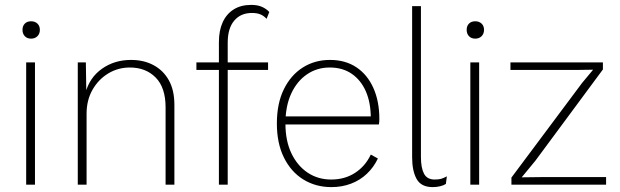

<svg xmlns="http://www.w3.org/2000/svg" viewBox="-20 -755 2534 785"><path d="M123 -500V0H87V-500ZM107 -597Q91 -597 81.5 -607Q72 -617 72 -633Q72 -649 81.5 -658.5Q91 -668 107 -668Q123 -668 133 -658.5Q143 -649 143 -633Q143 -617 133 -607Q123 -597 107 -597Z M298 0V-500H331L333 -369L329 -374Q346 -438 397 -474Q448 -510 516 -510Q568 -510 608 -488.5Q648 -467 670.5 -426.5Q693 -386 693 -326V0H657V-316Q657 -397 616.5 -438Q576 -479 511 -479Q463 -479 423 -455Q383 -431 358.5 -388.5Q334 -346 334 -290V0Z M1007 -735Q1033 -735 1051 -727Q1069 -719 1081 -706L1070 -678Q1058 -691 1044 -696.5Q1030 -702 1010 -702Q964 -702 937.5 -670.5Q911 -639 911 -581V-500V-486V0H875V-583Q875 -630 890.5 -664Q906 -698 935.5 -716.5Q965 -735 1007 -735ZM1076 -500V-469H783V-500Z M1335 10Q1271 10 1220.5 -21Q1170 -52 1141 -110.5Q1112 -169 1112 -250Q1112 -332 1140.5 -390Q1169 -448 1218 -479Q1267 -510 1329 -510Q1392 -510 1437 -480Q1482 -450 1506.5 -395.5Q1531 -341 1531 -268Q1531 -262 1530.5 -256.5Q1530 -251 1529 -246H1134V-279H1514L1496 -272Q1496 -335 1476 -381Q1456 -427 1418.5 -453Q1381 -479 1328 -479Q1276 -479 1235 -451Q1194 -423 1170.5 -372Q1147 -321 1147 -250Q1147 -179 1171.5 -128Q1196 -77 1238 -49Q1280 -21 1334 -21Q1390 -21 1432 -48.5Q1474 -76 1496 -123L1525 -107Q1508 -71 1480 -44.5Q1452 -18 1415 -4Q1378 10 1335 10Z M1701 -730V-113Q1701 -69 1713.5 -45Q1726 -21 1757 -21Q1774 -21 1784 -24Q1794 -27 1807 -34L1803 -3Q1794 3 1779.5 6.5Q1765 10 1749 10Q1702 10 1683.5 -23Q1665 -56 1665 -112V-730Z M1939 -500V0H1903V-500ZM1923 -597Q1907 -597 1897.5 -607Q1888 -617 1888 -633Q1888 -649 1897.5 -658.5Q1907 -668 1923 -668Q1939 -668 1949 -658.5Q1959 -649 1959 -633Q1959 -617 1949 -607Q1939 -597 1923 -597Z M2071 0V-29L2360 -416L2405 -470L2335 -469H2067V-500H2445V-471L2169 -98L2113 -30L2195 -31H2458V0Z"/></svg>

Font: Kantumruy Pro ExtraLight
Style: Regular
Weight: 250
Version: Version 1.002